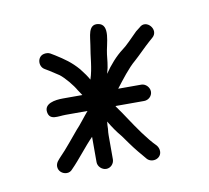

<svg xmlns="http://www.w3.org/2000/svg" viewBox="-48 -526 454 417"><g transform="rotate(-10 179.5 -317.5)"><path d="M69.5 -167C74.5 -167 78.7 -169 82 -173C100.3 -191.3 119 -217 137 -235V-179C137 -169.5 145.9 -161 155.5 -161C165.2 -161 173 -169.5 173 -179V-232C173 -236 173.3 -240.7 174 -246C174 -250.7 174.3 -256 175 -262C183.2 -248.3 191.1 -236.6 201 -225L213.5 -207.5C224.3 -192.4 234.9 -180 246 -167C256.6 -156.4 277 -162.4 277 -178.5C277 -183.5 275.3 -188 272 -192C253.6 -210.4 235.4 -237.4 221 -259L211 -274C207 -279.3 203 -285 199 -291V-292H262C271.5 -292 280 -299.8 280 -309.5C280 -319.1 271.5 -328 262 -328H211C225 -346 241.5 -368.2 258 -382C267.8 -390.6 284.8 -408.1 295 -417L303 -424C321 -439 296.4 -467.4 280 -451L271 -444L252 -425C245.3 -418.3 239.7 -413.3 235 -410C219.9 -398.7 204.6 -381.4 193 -364C195.7 -373.3 197.3 -381.3 198 -388L200 -406C202.4 -427.6 219.6 -470.1 192 -474C170 -477.1 171.1 -449.3 168 -432C163.4 -407 163 -381.9 155 -358C151 -365.3 145 -374 137 -384C121.6 -401.8 107.6 -411.2 89 -423L79 -429C75 -431 70.5 -431.5 65.5 -430.5C49.7 -427.3 48.2 -405.3 61 -398L71 -392C77 -388 83.7 -383.7 91 -379C102 -370.5 117.4 -351.8 124 -340L132 -328H89C71 -328 47.3 -324 50 -305C52.8 -285.4 71.9 -292 89 -292H137C128.8 -282.7 114.9 -263.9 107 -256C94.4 -241.3 76.3 -218.3 62 -204C57.5 -198.8 51 -193.4 51 -184.5C51 -174.6 59.6 -167 69.5 -167Z"/></g></svg>

Font: HoneyBee
Style: Lit
Weight: 300
Foundry: Cannot Into Space Fonts
Version: Version 0.89